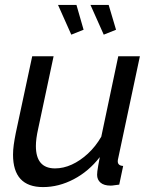

<svg xmlns="http://www.w3.org/2000/svg" viewBox="-20 -751 617 781"><path d="M155 10Q33 10 33 -122Q33 -141 36 -162.5Q39 -184 44 -209L111 -522H198L135 -226Q126 -186 126 -157Q126 -66 204 -66Q238 -66 272 -81.5Q306 -97 337.5 -126Q369 -155 392 -195L461 -522H549L461 -108Q460 -104 459.5 -101Q459 -98 459 -95Q459 -77 481 -76L465 0Q454 1 445.5 2.5Q437 4 430 4Q403 4 389 -8Q375 -20 375 -40Q375 -46 376 -54.5Q377 -63 379.5 -77Q382 -91 386 -112Q341 -54 280 -22Q219 10 155 10ZM348 -731H422L452 -630L402 -610ZM216 -731H291L320 -630L270 -610Z"/></svg>

Font: Raleway Thin Medium
Style: Italic
Weight: 500
Italic angle: -12°
Version: Version 4.026